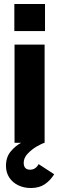

<svg xmlns="http://www.w3.org/2000/svg" viewBox="-20 -717 298 964"><path d="M53 -493H204V0H53ZM52 -697H206V-561H52ZM10 116Q10 72 33.5 43.8Q57 15.5 86 0H204Q190.5 3.5 165.2 18Q140 32.5 119.5 54Q99 75.5 99 100Q99 135 131 135Q159 135 174 107L252 158Q232.5 189.5 204.5 208.2Q176.5 227 135 227Q99.5 227 71 213Q42.5 199 26.2 173.8Q10 148.5 10 116Z"/></svg>

Font: HK Grotesk Black
Style: Regular
Weight: 900
Designer: Alfredo Marco Pradil
Foundry: Hanken Design Co.
Version: Version 3.001